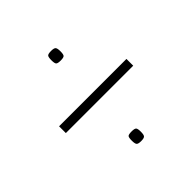

<svg xmlns="http://www.w3.org/2000/svg" viewBox="-123 -623 661 661"><g transform="rotate(-45 208.0 -292.5)"><path d="M186 -488Q186 -503 189.5 -507.5Q193 -512 208 -512Q222 -512 226 -507.5Q230 -503 230 -488Q230 -473 226 -469Q222 -465 208 -465Q194 -465 190 -469Q186 -473 186 -488ZM44 -276V-309H372V-276ZM186 -97Q186 -112 189.5 -116Q193 -120 208 -120Q222 -120 226 -116Q230 -112 230 -97Q230 -82 226 -77.5Q222 -73 208 -73Q194 -73 190 -77.5Q186 -82 186 -97Z"/></g></svg>

Font: Georama SemiCondensed ExtraLight
Style: Regular
Weight: 200
Width: 4
Designer: Jean-Baptiste Levee
Foundry: Production Type
Version: Version 1.000